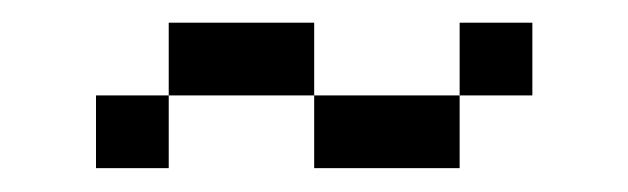

<svg xmlns="http://www.w3.org/2000/svg" viewBox="-20 -582 540 165"><path d="M250 -500H375V-437.5H250ZM375 -562.5H437.5V-500H375ZM62.5 -500H125V-437.5H62.5ZM125 -562.5H250V-500H125Z"/></svg>

Font: Pixel Operator Mono
Style: Regular
Weight: 400
Monospace: yes
Designer: Jayvee Enaguas (HarvettFox96)
Version: 2016.04.25